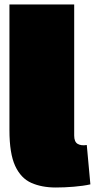

<svg xmlns="http://www.w3.org/2000/svg" viewBox="-20 -824 428 854"><path d="M366 -179 382 -4Q351 3 308.5 6.5Q266 10 228 10Q166 10 119.5 -10.5Q73 -31 47.5 -86Q22 -141 22 -245V-804H310V-221Q310 -193 325.5 -184Q341 -175 366 -179Z"/></svg>

Font: Gasoek One
Style: Regular
Weight: 400
Designer: Jiashuo Zhang
Foundry: JAMO
Version: Version 1.000; ttfautohint (v1.8.4.7-5d5b);gftools[0.9.29]